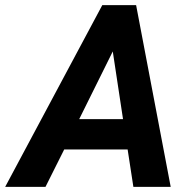

<svg xmlns="http://www.w3.org/2000/svg" viewBox="-71 -731 748 751"><path d="M428.2 -146.5H180.2L106.9 0H-50.8L329.1 -710.9H461.4L596.7 0H450.7ZM238.8 -265.1H410.2L370.1 -529.8Z"/></svg>

Font: RobotoDraft
Style: Bold Italic
Weight: 700
Italic angle: -12°
Version: Version 2.001150; 2014